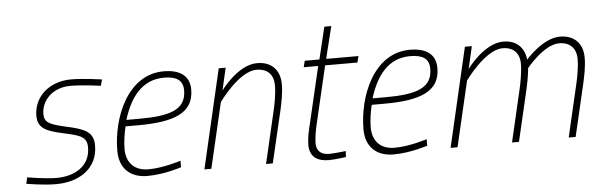

<svg xmlns="http://www.w3.org/2000/svg" viewBox="-45 -809 2996 965"><g transform="rotate(-5 1452.5 -326.5)"><path d="M479 -495C479 -495 387 -509 324 -509C209 -509 134 -434 134 -342C134 -278 178 -261 261 -243C347 -224 379 -215 379 -161C379 -65 298 -22 208 -22C151 -22 61 -38 61 -38L54 -6C54 -6 138 9 203 9C318 9 415 -50 415 -168C415 -239 367 -255 276 -275C191 -294 170 -307 170 -348C170 -416 228 -477 317 -477C381 -477 470 -464 470 -464L479 -495Z M583 -282C618 -394 678 -477 790 -477C851 -477 885 -457 885 -405C885 -307 803 -282 648 -282H583ZM672 -25C604 -25 561 -65 561 -138C561 -168 567 -214 576 -250H639C823 -250 921 -288 921 -406C921 -478 869 -509 791 -509C608 -509 524 -298 524 -131C524 -39 581 8 664 8C750 8 836 -21 836 -21V-54C836 -54 749 -25 672 -25Z M1064 -330C1064 -330 1167 -476 1256 -476C1312 -476 1342 -444 1342 -390C1342 -348 1332 -295 1323 -258L1263 0H1297L1358 -260C1367 -300 1377 -347 1377 -393C1377 -465 1334 -509 1262 -509C1164 -509 1077 -387 1077 -387L1103 -500H1068L952 0H987Z M1773 -500H1610L1650 -662H1615L1576 -500H1502L1494 -468H1567L1500 -182C1492 -150 1483 -111 1483 -77C1483 -18 1520 8 1579 8C1615 8 1666 0 1666 0L1668 -30C1668 -30 1610 -23 1584 -23C1539 -23 1520 -47 1520 -82C1520 -109 1527 -148 1535 -182L1602 -468H1765Z M1825 -282C1860 -394 1920 -477 2032 -477C2093 -477 2127 -457 2127 -405C2127 -307 2045 -282 1890 -282H1825ZM1914 -25C1846 -25 1803 -65 1803 -138C1803 -168 1809 -214 1818 -250H1881C2065 -250 2163 -288 2163 -406C2163 -478 2111 -509 2033 -509C1850 -509 1766 -298 1766 -131C1766 -39 1823 8 1906 8C1992 8 2078 -21 2078 -21V-54C2078 -54 1991 -25 1914 -25Z M2599 -257C2615 -327 2617 -365 2617 -365C2617 -365 2705 -476 2783 -476C2837 -476 2869 -444 2869 -390C2869 -348 2859 -295 2850 -258L2790 0H2825L2885 -257C2894 -297 2905 -346 2905 -393C2905 -465 2862 -509 2790 -509C2702 -509 2616 -408 2616 -408C2616 -408 2613 -509 2504 -509C2406 -509 2319 -387 2319 -387L2345 -500H2310L2194 0H2229L2306 -330C2306 -330 2409 -476 2498 -476C2552 -476 2583 -444 2583 -390C2583 -352 2573 -295 2564 -258L2504 0H2539Z"/></g></svg>

Font: RazerF5 Thin
Style: Italic
Weight: 250
Foundry: Razer Inc.
Version: Version 2